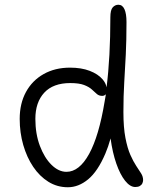

<svg xmlns="http://www.w3.org/2000/svg" viewBox="-20 -780 656 809"><path d="M266 9Q221 9 184 -14Q147 -37 120 -77Q93 -117 78 -169Q63 -221 63 -279Q63 -344 89.5 -392.5Q116 -441 164 -468Q212 -495 275 -495Q323 -495 358 -481.5Q393 -468 412 -446Q426 -430 429 -412Q445 -539 445 -707Q445 -738 455 -749Q465 -760 479 -760Q496 -760 504.5 -741Q513 -722 513 -687Q513 -610 510 -550Q507 -490 503.5 -433Q500 -376 500 -308Q500 -243 508.5 -199Q517 -155 529.5 -127Q542 -99 554 -81Q566 -63 574.5 -49.5Q583 -36 583 -21Q583 -15 580 -8Q577 -1 569.5 3.5Q562 8 550 8Q528 8 507 -18.5Q486 -45 470 -91Q454 -137 446 -196Q446 -196 446 -197Q436 -161 424 -133Q392 -58 351.5 -24.5Q311 9 266 9ZM426 -382Q425 -382 425 -382Q419 -376 411 -376Q397 -376 388 -384Q379 -392 367 -403Q355 -414 334 -422Q313 -430 276 -430Q204 -430 166.5 -389.5Q129 -349 129 -279Q129 -216 148 -165.5Q167 -115 197 -85.5Q227 -56 260 -56Q314 -56 355.5 -131.5Q397 -207 421 -353Q423 -367 426 -382Z"/></svg>

Font: Shantell Sans Light Light
Style: Regular
Weight: 300
Version: Version 1.008;[ac192a2d6]